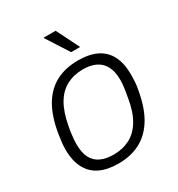

<svg xmlns="http://www.w3.org/2000/svg" viewBox="-175 -837 893 963"><g transform="rotate(-30 272.0 -355.5)"><path d="M231 12Q168 12 124.5 -9Q81 -30 58 -73.5Q35 -117 35 -183Q35 -203 37.5 -224.5Q40 -246 44 -271Q60 -365 95.5 -423.5Q131 -482 185.5 -510Q240 -538 312 -538Q376 -538 419.5 -517Q463 -496 485.5 -452.5Q508 -409 508 -341Q508 -322 506.5 -300.5Q505 -279 500 -255Q484 -163 448 -104Q412 -45 357.5 -16.5Q303 12 231 12ZM233 -39Q285 -39 326.5 -60.5Q368 -82 396 -128.5Q424 -175 436 -249Q441 -276 443.5 -293.5Q446 -311 447 -323.5Q448 -336 448 -347Q448 -396 431.5 -427Q415 -458 384.5 -472.5Q354 -487 311 -487Q259 -487 217.5 -465.5Q176 -444 148.5 -398Q121 -352 107 -277Q102 -250 100 -232Q98 -214 97 -201.5Q96 -189 96 -179Q96 -129 111.5 -98.5Q127 -68 158 -53.5Q189 -39 233 -39ZM304 -591 221 -720 222 -723H290L356 -591Z"/></g></svg>

Font: Archivo SemiBold ExtraLight
Style: Italic
Weight: 250
Italic angle: -10°
Version: Version 2.001